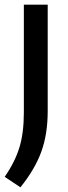

<svg xmlns="http://www.w3.org/2000/svg" viewBox="-37 -564 288 817"><path d="M-17 188.5Q27.5 124 46 62.2Q64.5 0.5 64.5 -85.5V-544H166V-91.5Q166 6 139.2 80.5Q112.5 155 50 233Z"/></svg>

Font: Encode Sans Semi Condensed Medium
Style: Regular
Weight: 500
Width: 4
Designer: Multiple Designers
Foundry: Impallari Type
Version: Version 2.000